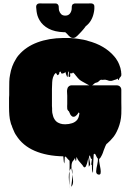

<svg xmlns="http://www.w3.org/2000/svg" viewBox="-20 -941 793 1168"><path d="M674 -113Q672 -110 669.5 -107Q667 -104 665 -102Q661 -98 658 -94Q655 -90 651 -86Q647 -82 642.5 -78Q638 -74 633 -69Q631 -67 629 -66Q629 -65 627.5 -64Q626 -63 627 -64Q623 -58 622 -54Q621 -53 621 -52Q618 -45 615.5 -38Q613 -31 610 -24Q610 -22 609 -21Q608 -16 605.5 -10.5Q603 -5 601 0L598 6Q595 12 591.5 17.5Q588 23 583 26Q582 37 585.5 54Q589 71 591.5 87Q594 103 592 113Q590 123 579 121Q564 118 565 100.5Q566 83 571.5 60.5Q577 38 575 23Q575 23 573 21Q571 19 571 19Q571 18 570.5 18Q570 18 570 17L567 12Q565 7 563 3Q561 -1 558 -5Q557 -5 557 -6L551 -3H550Q549 11 548.5 24.5Q548 38 547 52Q546 61 546 77.5Q546 94 546 104.5Q546 115 543 106Q540 95 539.5 84.5Q539 74 539 63Q536 63 536 62Q535 55 536.5 46.5Q538 38 539 29V24Q539 23 538 25Q537 27 536 27Q534 25 533.5 23Q533 21 532 20Q531 19 530 14Q529 9 527 4Q521 8 522 18.5Q523 29 526 41.5Q529 54 528 63Q528 64 526.5 64.5Q525 65 524 67Q523 68 522 71Q521 74 520 72Q519 58 519 44Q519 30 518 17Q515 28 512.5 41Q510 54 505 65Q504 68 502 71.5Q500 75 497 76Q492 79 488 73Q486 71 484.5 68Q483 65 482 64Q475 55 466.5 46Q458 37 452 27Q452 26 451.5 25.5Q451 25 451 24Q450 24 450 23.5Q450 23 450 23Q449 21 448 18.5Q447 16 446 14Q444 19 444.5 25.5Q445 32 442 38Q441 39 440 35.5Q439 32 438 30Q436 24 436 20Q434 24 431.5 28.5Q429 33 425 37Q418 44 416 56.5Q414 69 415 83Q413 83 410 86Q408 89 406 92Q404 95 403 100Q403 80 403.5 63Q404 46 403 37Q398 33 393.5 27.5Q389 22 386 19Q385 17 382 14Q381 14 379 12Q375 10 374 15Q373 24 373 33.5Q373 43 371 52Q370 54 369.5 49Q369 44 368 42L365 10H364Q264 8 191 -23.5Q118 -55 79 -117Q73 -125 68.5 -134.5Q64 -144 60 -154Q57 -160 55 -166Q53 -172 51 -178Q47 -184 44 -199Q39 -215 37 -239Q35 -263 35 -287.5Q35 -312 35 -327Q35 -336 35 -345Q35 -354 36 -363V-403Q36 -423 36.5 -444.5Q37 -466 41 -485Q50 -540 77 -582L83 -592Q84 -593 84.5 -594Q85 -595 86 -596Q88 -599 90.5 -602Q93 -605 95 -607Q138 -657 207.5 -683Q277 -709 366 -710H379Q388 -710 398 -710Q408 -710 415 -709Q418 -709 421 -708.5Q424 -708 427 -708L447 -706Q452 -705 457 -704.5Q462 -704 466 -703Q489 -700 511 -694Q511 -694 511.5 -694Q512 -694 512 -693Q567 -679 607.5 -654.5Q648 -630 675 -598Q680 -592 685 -585.5Q690 -579 694 -571Q694 -570 696 -568Q698 -564 700.5 -559Q703 -554 705 -549Q714 -528 717 -505V-500Q718 -497 718 -494Q718 -491 718 -488V-482Q718 -480 716 -478Q716 -478 715.5 -477.5Q715 -477 715 -476Q715 -476 713 -474Q715 -474 714 -473.5Q713 -473 710 -470Q709 -469 708 -467.5Q707 -466 706 -464Q705 -463 705 -462Q705 -461 704 -460Q703 -459 702.5 -456Q702 -453 700 -454Q698 -454 698 -456.5Q698 -459 697 -461Q696 -461 696 -461.5Q696 -462 696 -462Q695 -463 693.5 -462Q692 -461 690 -460Q688 -458 688 -458Q687 -457 684.5 -457Q682 -457 680 -456Q673 -454 665.5 -451Q658 -448 650 -449Q643 -449 637.5 -451.5Q632 -454 625 -455Q620 -457 614.5 -456Q609 -455 603 -455Q601 -455 599 -455.5Q597 -456 595 -456Q590 -455 585.5 -450.5Q581 -446 577 -443Q573 -440 568 -439Q563 -438 558 -436Q553 -433 549 -428.5Q545 -424 540 -422H691Q699 -422 707 -417L713 -411Q718 -404 718 -395.5Q718 -387 718 -379V-320Q718 -302 718.5 -284Q719 -266 718 -248Q717 -223 712 -201.5Q707 -180 699 -160L690 -140Q686 -133 682.5 -126Q679 -119 674 -113ZM375 -185H378Q398 -185 418.5 -191.5Q439 -198 451 -214Q456 -222 458.5 -229.5Q461 -237 462 -244Q462 -245 462.5 -247Q463 -249 463 -251L460 -257Q457 -256 455 -252Q453 -248 451 -246Q448 -242 444.5 -239Q441 -236 437 -233Q435 -232 433 -231.5Q431 -231 429 -231Q422 -229 416 -235L411 -240Q407 -245 405 -251Q403 -257 400 -262V-263Q395 -266 391 -273Q391 -274 390.5 -274.5Q390 -275 390 -276Q390 -277 389.5 -278Q389 -279 389 -280V-281Q388 -288 388.5 -295Q389 -302 389 -308V-359Q389 -368 388 -378.5Q387 -389 389 -398Q391 -407 394 -411Q396 -413 396 -413Q404 -422 416 -422H523Q518 -424 513 -427Q508 -430 504 -432Q491 -440 478 -446.5Q465 -453 455 -465L449 -472Q448 -473 447.5 -474Q447 -475 446 -476L443 -479Q440 -483 437 -487Q434 -491 430 -495L424 -500L417 -493Q416 -494 416 -496Q413 -495 410.5 -494.5Q408 -494 406 -496Q407 -489 407.5 -481Q408 -473 402 -473Q395 -473 397.5 -485Q400 -497 398 -504Q398 -505 396.5 -505.5Q395 -506 394 -504Q393 -497 393 -488.5Q393 -480 390 -472Q389 -471 388 -474Q387 -477 386 -479L382 -489Q381 -492 380 -495.5Q379 -499 378 -503Q375 -500 372.5 -498Q370 -496 365 -495Q364 -494 360 -493.5Q356 -493 354 -494Q354 -494 353.5 -494Q353 -494 353 -495Q351 -497 351 -499Q351 -501 350.5 -502.5Q350 -504 350 -505Q346 -505 343 -504Q339 -497 340.5 -495.5Q342 -494 336 -487Q330 -480 326.5 -488Q323 -496 319 -497Q319 -497 316 -494L315 -493L310 -487Q309 -486 309 -485Q309 -484 308 -483Q301 -470 299 -455.5Q297 -441 297 -427Q297 -422 296.5 -414.5Q296 -407 296 -399V-315Q296 -305 296 -296.5Q296 -288 297 -282Q297 -275 297 -268.5Q297 -262 298 -255Q300 -245 303 -234.5Q306 -224 312 -215Q320 -202 333 -195Q346 -188 360 -186Q364 -186 367.5 -185.5Q371 -185 375 -185ZM415 83Q419 84 420 95Q421 106 420 120Q419 110 417.5 101Q416 92 415 83ZM406 202Q408 212 406 203.5Q404 195 401.5 176.5Q399 158 398.5 136.5Q398 115 403 100Q402 130 402 159Q402 188 406 202ZM414 194Q412 203 413.5 192Q415 181 417.5 160Q420 139 420 120Q424 142 424.5 162.5Q425 183 414 194ZM554 -902V-887Q553 -880 552.5 -873.5Q552 -867 550 -861Q545 -837 533 -816.5Q521 -796 502 -782Q498 -777 494 -771Q490 -765 485 -760Q479 -753 473 -746.5Q467 -740 460 -733Q451 -723 441 -715.5Q431 -708 417 -711Q411 -712 406.5 -716.5Q402 -721 397 -725Q388 -736 377 -745H369Q313 -747 276 -766.5Q239 -786 220 -819Q213 -831 208 -846Q204 -860 202.5 -872Q201 -884 200 -897V-901Q200 -908 204.5 -913.5Q209 -919 217 -920Q222 -921 226.5 -920.5Q231 -920 235 -920H318Q326 -920 331 -915Q336 -910 337 -903Q338 -899 337.5 -894.5Q337 -890 338 -885L339 -878Q343 -864 352 -855Q361 -846 377 -846Q395 -846 404.5 -857.5Q414 -869 416 -885Q417 -890 416.5 -895Q416 -900 417 -904Q419 -914 425 -916Q430 -920 436 -920Q442 -920 448 -920H519Q524 -920 529 -920.5Q534 -921 538 -920Q554 -917 554 -902Z"/></svg>

Font: Rubik Wet Paint
Style: Regular
Weight: 400
Designer: Hubert and Fischer, NaN
Foundry: Hubert and Fischer, NaN
Version: Version 2.200